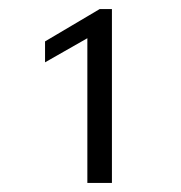

<svg xmlns="http://www.w3.org/2000/svg" viewBox="-20 -724 398 422"><path d="M172 -640 79 -587V-633L199 -704H226V-322H172Z"/></svg>

Font: Freesentation 3 Light
Style: Regular
Weight: 300
Designer: glyphs from Roboto by Christian Robertson / Hangul glyphs from Noto Sans CJK(Source Han Sans) by Jang Soo-young and Kang
Foundry: PT&
Version: Version 2.001